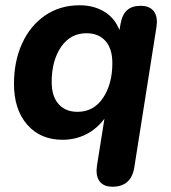

<svg xmlns="http://www.w3.org/2000/svg" viewBox="-20 -520 647 728"><path d="M346 126Q347 116 348 106L376 -70Q348 -32 307 -11Q266 10 217 10Q133 10 83 -47.5Q33 -105 33 -202Q33 -287 63.5 -354.5Q94 -422 150.5 -461Q207 -500 282 -500Q335 -500 375 -476Q415 -452 433 -406L437 -429Q443 -464 461.5 -481Q480 -498 514 -498Q543 -498 559 -482Q575 -466 575 -436Q574 -426 573 -416L489 116Q477 188 406 188Q377 188 361.5 172Q346 156 346 126ZM406 -281Q406 -335 380 -364.5Q354 -394 308 -394Q247 -394 211.5 -342Q176 -290 176 -209Q176 -155 202 -125.5Q228 -96 274 -96Q335 -96 370.5 -148.5Q406 -201 406 -281Z"/></svg>

Font: SN Pro Bold
Style: Bold Italic
Weight: 700
Italic angle: -9°
Designer: Tobias Whetton
Foundry: Supernotes
Version: Version 1.003